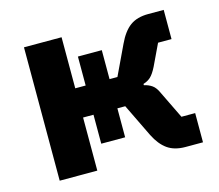

<svg xmlns="http://www.w3.org/2000/svg" viewBox="-81 -627 833 730"><g transform="rotate(-15 335.5 -262.5)"><path d="M69 0V-525H217V-324H258V-438H352V-324H383L438 -440Q459 -485 486.5 -505Q514 -525 558 -525H619V-410H566L526 -326Q513 -300 501 -289Q489 -278 472 -273V-268Q490 -264 503.5 -254.5Q517 -245 527 -222L579 -115H633V0H564Q521 0 493.5 -19.5Q466 -39 446 -79L383 -209H352V-95H258V-209H217V0Z"/></g></svg>

Font: IBM Plex Sans
Style: Bold
Weight: 700
Designer: Mike Abbink, Paul van der Laan, Pieter van Rosmalen
Foundry: Bold Monday
Version: Version 3.201